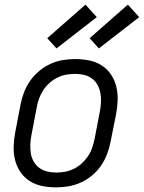

<svg xmlns="http://www.w3.org/2000/svg" viewBox="-20 -797 621 829"><path d="M222 12Q191 12 161.5 6Q132 0 108 -15.5Q84 -31 68 -54.5Q52 -78 45 -106.5Q38 -135 39 -165.5Q40 -196 46 -227L69 -347Q74 -373 84 -399Q94 -425 110.5 -448.5Q127 -472 150 -491Q173 -510 198.5 -521.5Q224 -533 251 -537.5Q278 -542 304 -542Q335 -542 365 -536Q395 -530 419 -514.5Q443 -499 459 -475.5Q475 -452 482 -423.5Q489 -395 488 -364.5Q487 -334 481 -303L457 -183Q452 -157 442 -131Q432 -105 416 -81.5Q400 -58 377 -39Q354 -20 328 -8.5Q302 3 275 7.5Q248 12 222 12ZM223 -52Q242 -52 261 -55.5Q280 -59 298.5 -68Q317 -77 332.5 -91Q348 -105 359.5 -122Q371 -139 377.5 -158Q384 -177 388 -195L411 -315Q415 -336 416 -356Q417 -376 413.5 -395Q410 -414 401 -430.5Q392 -447 377 -458Q362 -469 343 -473.5Q324 -478 304 -478Q285 -478 265.5 -474.5Q246 -471 228 -462Q210 -453 194 -439Q178 -425 167 -408Q156 -391 149 -372Q142 -353 139 -335L116 -215Q112 -194 111 -174Q110 -154 113 -135Q116 -116 125.5 -99.5Q135 -83 150 -72Q165 -61 184 -56.5Q203 -52 223 -52ZM407 -588 367 -632 532 -777 581 -723ZM224 -588 184 -632 349 -777 398 -723Z"/></svg>

Font: Lode
Style: Italic
Weight: 400
Italic angle: -11°
Monospace: yes
Designer: Belleve Invis
Foundry: Belleve Invis
Version: Version 29.2.0; ttfautohint (v1.8.3)